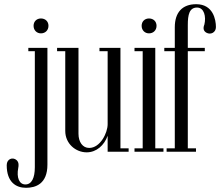

<svg xmlns="http://www.w3.org/2000/svg" viewBox="-20 -723 1061 915"><path d="M140 -600C140 -579 155 -564 175 -564C196 -564 211 -579 211 -600C211 -621 196 -635 175 -635C155 -635 140 -621 140 -600ZM206 62V-495H115V-479H146V74C146 125 131 156 101 156C72 156 58 124 67 77C69 67 71 51 59 40C41 24 12 34 12 64C12 145 56 172 104 172C149 172 206 154 206 62Z M593 -16H554V-495H454V-479H493V-131C493 -90 458 -18 405 -18C374 -18 354 -46 354 -86V-495H252V-479H291V-99C291 -38 341 3 393 3C440 3 477 -31 493 -76V0H593Z M655 -600C655 -579 670 -564 690 -564C711 -564 726 -579 726 -600C726 -621 711 -635 690 -635C670 -635 655 -621 655 -600ZM621 0H759V-16H720V-495H621V-479H660V-16H621Z M774 0H914V-16H875V-479H956V-495H875V-604C875 -652 882 -687 919 -687C953 -687 963 -644 954 -606C946 -587 951 -574 964 -567C984 -556 1009 -568 1009 -594C1009 -629 996 -703 915 -703C849 -703 813 -664 813 -593V-495H763V-479H813V-16H774Z"/></svg>

Font: Emberly
Style: Regular
Weight: 400
Designer: Rajesh Rajput
Foundry: Rajesh Rajput
Version: Version 1.000